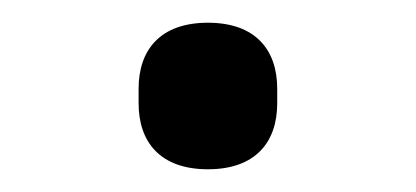

<svg xmlns="http://www.w3.org/2000/svg" viewBox="-20 -389 366 169"><path d="M163 -240C205 -240 224 -264 224 -298V-311C224 -345 205 -369 163 -369C121 -369 102 -345 102 -311V-298C102 -264 121 -240 163 -240Z"/></svg>

Font: IBM Plex Thai Looped
Style: Regular
Weight: 400
Designer: Mike Abbink, Paul van der Laan, Pieter van Rosmalen, Ben Mitchell, Mark Frömberg
Foundry: Bold Monday
Version: Version 1.0